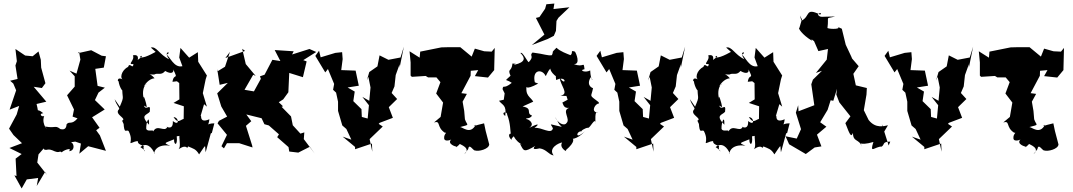

<svg xmlns="http://www.w3.org/2000/svg" viewBox="-20 -831 6046 1082"><path d="M404 -33 436 -22 427 35 477 -7 577 19 543 -68 522 -97 541 -111 499 -170 570 -214 515 -267 535 -309 571 -337 530 -347 517 -443 565 -450 577 -514 553 -517 494 -548 418 -531 426 -538 433 -495 411 -416 372 -433 401 -401V-343L358 -294L397 -214L389 -174L417 -164C383 -124 370 -151 355 -130C353 -75 290 -124 334 -92C287 -134 303 -105 234 -118C261 -85 210 -127 229 -177C214 -170 197 -191 224 -193C179 -230 202 -182 186 -245L241 -258L170 -342L216 -335L236 -362L212 -450L210 -494L197 -541L164 -514L122 -518L67 -555L75 -486L67 -462L79 -386L37 -376L55 -360L71 -322L34 -213L88 -234L74 -186L31 -106L56 -70L104 -24L33 3L102 37L68 63L73 161L61 157L102 231L131 180L195 172L187 217L234 138L245 155L190 85L197 39L237 -7C259 -11 212 -35 228 11C250 20 245 1 289 22C318 33 314 16 329 28C329 19 391 -5 369 21C411 19 395 -45 364 -27Z M858 -538C875 -551 798 -500 772 -508C759 -514 808 -529 753 -491C749 -472 777 -530 729 -519C742 -491 693 -466 732 -470C729 -436 711 -484 702 -454C664 -436 651 -386 678 -380C634 -406 644 -363 648 -375C651 -340 683 -289 669 -349C667 -267 684 -297 655 -230L626 -272C637 -236 656 -224 651 -216C620 -186 698 -164 668 -151C692 -93 713 -95 676 -142C680 -67 692 -106 705 -92C738 -27 689 -13 740 -33C778 -42 731 -27 790 -8C782 29 822 31 771 -2C806 -32 838 0 852 37C843 40 851 -23 939 -10C896 -27 910 -24 961 -46C959 -13 982 -5 976 -63C1013 -65 1015 -86 993 -87C985 -49 1003 -7 986 10C1039 -25 1031 18 1040 -6C1069 7 1083 7 1102 39C1148 -28 1132 -12 1139 27L1168 -79L1174 -82L1188 -136C1138 -136 1155 -112 1160 -159C1096 -131 1120 -194 1110 -176L1130 -244L1146 -230L1123 -306L1139 -384L1146 -406L1145 -407L1097 -483L1095 -537L1046 -506L997 -561L990 -507L1008 -458C960 -446 937 -514 918 -523C955 -539 895 -549 933 -497C879 -522 862 -572 830 -563ZM977 -373 990 -363 991 -271 958 -251 1016 -232 1015 -161C993 -154 983 -133 958 -171C989 -170 993 -117 954 -149C958 -84 901 -128 923 -116C908 -82 865 -135 843 -89C849 -105 810 -84 804 -106C803 -143 822 -188 820 -128C767 -184 807 -181 824 -201C831 -258 804 -201 791 -236L807 -227C805 -253 785 -310 790 -274C770 -356 832 -376 791 -345C796 -354 818 -387 851 -390C823 -424 802 -410 849 -411C871 -423 887 -403 911 -431C945 -411 961 -422 956 -440C988 -375 960 -423 952 -370Z M1440 -195 1470 -131 1495 -124 1552 -74 1542 -58 1606 -2 1610 23 1661 29 1726 -4 1754 35 1692 -47 1695 -85 1673 -78 1630 -125 1620 -175 1567 -229 1575 -232 1551 -255 1576 -271 1605 -311 1610 -420 1687 -396 1708 -485 1689 -492 1762 -538 1724 -555 1626 -524 1635 -542 1528 -549 1560 -487 1515 -494 1471 -410 1445 -401 1450 -387 1411 -316 1358 -325 1407 -410 1421 -403 1365 -470 1345 -556 1361 -544 1250 -504 1276 -539 1248 -455 1204 -428V-442L1218 -353L1264 -364L1204 -305L1227 -231L1260 -174L1214 -150L1206 -136L1259 -71L1228 -7L1242 5L1259 -24H1328L1403 0L1401 -11L1366 -122L1396 -148L1368 -186L1457 -164Z M2019 -172 2017 -216 1971 -261 1979 -315 1939 -338 2002 -348 1984 -433 1903 -436 1911 -498 1908 -537 1870 -533 1787 -508 1778 -545 1757 -516 1813 -423 1828 -442 1863 -358 1857 -325 1874 -309 1885 -258V-206L1909 -124L1932 -104L1960 -44L1911 -61L1981 -3V10L2076 -22L2078 24L2063 -47L2137 -118L2114 -133L2120 -139L2194 -167L2171 -227L2218 -273L2187 -307L2203 -344L2210 -408L2232 -469V-450L2256 -568L2237 -507L2169 -494L2119 -519L2107 -457L2061 -425L2047 -377L2056 -398L2068 -338L2061 -263L2022 -285L2059 -238L2052 -163Z M2618 10C2624 -27 2646 19 2657 17C2676 24 2735 10 2737 -17L2717 -93L2708 -136C2654 -124 2637 -113 2661 -128C2631 -70 2587 -115 2573 -115C2633 -131 2612 -122 2600 -159L2596 -206L2587 -258L2611 -302L2580 -306L2632 -404L2633 -432L2675 -436L2656 -402L2730 -394L2765 -436V-442L2768 -561L2751 -540L2709 -542L2656 -557L2638 -512L2574 -565H2505L2467 -564L2348 -540L2345 -506L2288 -542L2294 -479V-405L2301 -398L2379 -403L2392 -395H2501L2431 -405L2462 -368L2438 -304L2477 -253L2463 -172L2426 -141C2466 -153 2438 -115 2487 -83C2504 -85 2481 -78 2483 -52C2484 -29 2525 -40 2540 -57C2485 -28 2539 -6 2552 -5C2540 12 2592 -36 2567 -22C2572 -17 2638 3 2596 38Z M2819 -269 2792 -263C2812 -237 2836 -240 2827 -177C2799 -199 2839 -207 2838 -185C2858 -135 2855 -89 2859 -77C2855 -82 2836 -69 2863 -42C2858 -60 2902 -69 2868 -84C2884 -19 2949 -9 2911 -20C2932 22 2932 29 2997 -9C2997 -9 2965 19 3021 5C3061 11 3072 41 3100 45C3067 3 3132 -27 3148 -28C3127 3 3185 32 3168 16C3228 -35 3207 -50 3207 -50C3190 -49 3229 -39 3277 -92C3215 -34 3228 -100 3262 -90C3244 -90 3281 -112 3294 -111C3305 -107 3337 -181 3337 -131C3334 -147 3332 -214 3348 -196C3304 -202 3339 -251 3355 -247L3354 -255C3296 -300 3312 -280 3322 -334C3322 -334 3280 -346 3309 -396C3331 -369 3308 -372 3306 -434C3278 -419 3240 -435 3274 -441C3268 -491 3272 -446 3214 -470C3253 -467 3227 -531 3220 -540C3190 -550 3213 -535 3195 -520C3176 -528 3137 -541 3116 -562C3082 -528 3103 -548 3090 -520C3065 -516 3052 -526 2981 -535C2960 -515 2994 -517 2960 -481C2955 -477 2924 -544 2913 -532C2940 -506 2944 -481 2879 -466C2882 -488 2896 -469 2868 -473C2863 -423 2838 -448 2857 -404C2818 -367 2830 -389 2864 -364C2815 -324 2818 -358 2812 -329C2835 -277 2827 -314 2824 -305ZM3179 -269 3149 -253C3154 -247 3154 -219 3187 -223C3143 -208 3198 -160 3172 -137C3161 -120 3124 -134 3107 -173C3131 -137 3122 -138 3146 -116C3066 -133 3082 -138 3096 -108C3087 -70 3031 -116 2992 -110C3035 -143 2993 -127 2962 -110C3000 -135 2954 -161 2949 -159C2933 -170 2967 -156 2978 -180C2941 -193 2986 -220 2925 -231L2985 -258C2971 -285 2936 -290 2949 -356C2944 -346 2936 -318 3013 -360C2967 -377 2958 -382 2996 -359C2973 -441 3036 -444 3054 -404C3058 -397 3062 -428 3087 -450C3074 -453 3080 -415 3140 -384C3123 -385 3107 -438 3114 -380C3179 -410 3169 -336 3133 -396C3138 -348 3191 -300 3138 -292C3177 -290 3200 -285 3168 -303ZM3052 -782 3020 -735 3000 -730 3048 -636 2977 -577 3066 -611 3101 -629 3113 -657 3116 -713 3127 -731 3189 -790 3099 -780 3104 -811 3059 -807Z M3604 -172 3602 -216 3556 -261 3564 -315 3524 -338 3587 -348 3569 -433 3488 -436 3496 -498 3493 -537 3455 -533 3372 -508 3363 -545 3342 -516 3398 -423 3413 -442 3448 -358 3442 -325 3459 -309 3470 -258V-206L3494 -124L3517 -104L3545 -44L3496 -61L3566 -3V10L3661 -22L3663 24L3648 -47L3722 -118L3699 -133L3705 -139L3779 -167L3756 -227L3803 -273L3772 -307L3788 -344L3795 -408L3817 -469V-450L3841 -568L3822 -507L3754 -494L3704 -519L3692 -457L3646 -425L3632 -377L3641 -398L3653 -338L3646 -263L3607 -285L3644 -238L3637 -163Z M4100 -538C4117 -551 4040 -500 4014 -508C4001 -514 4050 -529 3995 -491C3991 -472 4019 -530 3971 -519C3984 -491 3935 -466 3974 -470C3971 -436 3953 -484 3944 -454C3906 -436 3893 -386 3920 -380C3876 -406 3886 -363 3890 -375C3893 -340 3925 -289 3911 -349C3909 -267 3926 -297 3897 -230L3868 -272C3879 -236 3898 -224 3893 -216C3862 -186 3940 -164 3910 -151C3934 -93 3955 -95 3918 -142C3922 -67 3934 -106 3947 -92C3980 -27 3931 -13 3982 -33C4020 -42 3973 -27 4032 -8C4024 29 4064 31 4013 -2C4048 -32 4080 0 4094 37C4085 40 4093 -23 4181 -10C4138 -27 4152 -24 4203 -46C4201 -13 4224 -5 4218 -63C4255 -65 4257 -86 4235 -87C4227 -49 4245 -7 4228 10C4281 -25 4273 18 4282 -6C4311 7 4325 7 4344 39C4390 -28 4374 -12 4381 27L4410 -79L4416 -82L4430 -136C4380 -136 4397 -112 4402 -159C4338 -131 4362 -194 4352 -176L4372 -244L4388 -230L4365 -306L4381 -384L4388 -406L4387 -407L4339 -483L4337 -537L4288 -506L4239 -561L4232 -507L4250 -458C4202 -446 4179 -514 4160 -523C4197 -539 4137 -549 4175 -497C4121 -522 4104 -572 4072 -563ZM4219 -373 4232 -363 4233 -271 4200 -251 4258 -232 4257 -161C4235 -154 4225 -133 4200 -171C4231 -170 4235 -117 4196 -149C4200 -84 4143 -128 4165 -116C4150 -82 4107 -135 4085 -89C4091 -105 4052 -84 4046 -106C4045 -143 4064 -188 4062 -128C4009 -184 4049 -181 4066 -201C4073 -258 4046 -201 4033 -236L4049 -227C4047 -253 4027 -310 4032 -274C4012 -356 4074 -376 4033 -345C4038 -354 4060 -387 4093 -390C4065 -424 4044 -410 4091 -411C4113 -423 4129 -403 4153 -431C4187 -411 4203 -422 4198 -440C4230 -375 4202 -423 4194 -370Z M4488 -744 4499 -722 4485 -674C4475 -675 4500 -635 4555 -602C4549 -675 4526 -601 4587 -594C4563 -598 4596 -638 4558 -621L4592 -543L4646 -555L4639 -495L4578 -420L4612 -432L4561 -382L4552 -356L4569 -238L4480 -204L4478 -238L4465 -196L4494 -103L4470 -50L4407 -63L4427 -18L4521 37L4571 0L4609 -6L4584 -72L4586 -74L4637 -117L4602 -142L4644 -212L4661 -266L4676 -263L4697 -331L4693 -298L4710 -254L4776 -171V-180L4744 -137C4773 -60 4777 -60 4787 -82C4786 -28 4824 -50 4837 -3C4828 -42 4816 -5 4902 -31C4879 41 4910 -6 4949 -5C4967 -18 4951 -32 4997 -33L4988 -11L4950 -131L4955 -76L4984 -125C4964 -121 4915 -104 4875 -155L4848 -210C4853 -239 4858 -268 4863 -298L4865 -335L4803 -350L4789 -415L4819 -458L4782 -501L4777 -513L4746 -579L4724 -669L4698 -681C4728 -667 4660 -665 4643 -673C4653 -744 4627 -723 4687 -738C4602 -738 4606 -730 4589 -748C4603 -767 4613 -752 4601 -749C4515 -791 4548 -738 4496 -714Z M5227 -172 5225 -216 5179 -261 5187 -315 5147 -338 5210 -348 5192 -433 5111 -436 5119 -498 5116 -537 5078 -533 4995 -508 4986 -545 4965 -516 5021 -423 5036 -442 5071 -358 5065 -325 5082 -309 5093 -258V-206L5117 -124L5140 -104L5168 -44L5119 -61L5189 -3V10L5284 -22L5286 24L5271 -47L5345 -118L5322 -133L5328 -139L5402 -167L5379 -227L5426 -273L5395 -307L5411 -344L5418 -408L5440 -469V-450L5464 -568L5445 -507L5377 -494L5327 -519L5315 -457L5269 -425L5255 -377L5264 -398L5276 -338L5269 -263L5230 -285L5267 -238L5260 -163Z M5826 10C5832 -27 5854 19 5865 17C5884 24 5943 10 5945 -17L5925 -93L5916 -136C5862 -124 5845 -113 5869 -128C5839 -70 5795 -115 5781 -115C5841 -131 5820 -122 5808 -159L5804 -206L5795 -258L5819 -302L5788 -306L5840 -404L5841 -432L5883 -436L5864 -402L5938 -394L5973 -436V-442L5976 -561L5959 -540L5917 -542L5864 -557L5846 -512L5782 -565H5713L5675 -564L5556 -540L5553 -506L5496 -542L5502 -479V-405L5509 -398L5587 -403L5600 -395H5709L5639 -405L5670 -368L5646 -304L5685 -253L5671 -172L5634 -141C5674 -153 5646 -115 5695 -83C5712 -85 5689 -78 5691 -52C5692 -29 5733 -40 5748 -57C5693 -28 5747 -6 5760 -5C5748 12 5800 -36 5775 -22C5780 -17 5846 3 5804 38Z"/></svg>

Font: Asimov Aggro
Style: Medium
Weight: 500
Designer: Google
Version: Version 2.000980; 2014